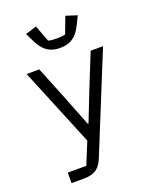

<svg xmlns="http://www.w3.org/2000/svg" viewBox="-173 -867 946 1166"><g transform="rotate(-20 300.0 -284.0)"><path d="M380 -300 303 -104H299L222 -300L135 -516H53L261 -10L203 132H83V200H159C237 200 267 172 291 113L547 -516H467ZM300 -595C368 -595 407 -624 439 -688L467 -745L395 -768L355 -662C341 -657 316 -656 300 -656C284 -656 259 -657 245 -662L205 -768L133 -745L161 -688C193 -624 232 -595 300 -595Z"/></g></svg>

Font: IBM Plex Mono
Style: Regular
Weight: 400
Monospace: yes
Designer: Mike Abbink, Paul van der Laan, Pieter van Rosmalen
Foundry: Bold Monday
Version: Version 2.004